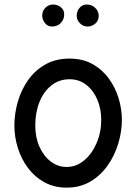

<svg xmlns="http://www.w3.org/2000/svg" viewBox="-20 -795 606 853"><path d="M289.1 -534.7Q347.7 -534.7 391.1 -510.3Q434.6 -485.8 463.6 -445.8Q492.7 -405.8 507.1 -357.9Q521.5 -310.1 521.5 -262.7Q521.5 -210.9 505.6 -157.7Q489.7 -104.5 458.5 -60.1Q427.2 -15.6 381.6 11.5Q335.9 38.6 275.9 38.6Q220.7 38.6 177.5 14.9Q134.3 -8.8 104.5 -48.6Q74.7 -88.4 59.3 -137.5Q43.9 -186.5 43.9 -237.3Q43.9 -289.6 58.8 -342Q73.7 -394.5 104 -438Q134.3 -481.4 180.4 -508.1Q226.6 -534.7 289.1 -534.7ZM289.1 -442.9Q242.7 -442.9 208.3 -415.5Q173.8 -388.2 155.3 -341.6Q136.7 -294.9 136.7 -237.3Q136.7 -184.1 155.5 -142.6Q174.3 -101.1 205.8 -77.1Q237.3 -53.2 275.9 -53.2Q318.4 -53.2 353.3 -82Q388.2 -110.8 408.9 -158.7Q429.7 -206.5 429.7 -262.7Q429.7 -312 412.1 -353Q394.5 -394 362.8 -418.5Q331.1 -442.9 289.1 -442.9ZM418.5 -724.6Q418.5 -703.1 403.3 -690.2Q388.2 -677.2 369.6 -677.2Q348.6 -677.2 334.7 -692.1Q320.8 -707 320.8 -724.1Q320.8 -745.6 333.5 -760.3Q346.2 -774.9 365.2 -774.9Q387.7 -774.9 403.1 -760Q418.5 -745.1 418.5 -724.6ZM265.1 -731.4Q265.1 -708 249.8 -692.6Q234.4 -677.2 210.9 -677.2Q191.4 -677.2 179.4 -692.9Q167.5 -708.5 167.5 -726.1Q167.5 -746.1 181.6 -760.5Q195.8 -774.9 216.3 -774.9Q234.4 -774.9 249.8 -763.2Q265.1 -751.5 265.1 -731.4Z"/></svg>

Font: Mikhak-DS2-FD Medium
Style: Regular
Weight: 500
Designer: Amin Abedi
Version: Version 3.4